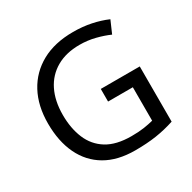

<svg xmlns="http://www.w3.org/2000/svg" viewBox="-162 -884 1052 1054"><g transform="rotate(-30 364.0 -357.0)"><path d="M407 -377H654V-27Q596 -8 537 1Q478 10 403 10Q292 10 216 -34.5Q140 -79 100.5 -161.5Q61 -244 61 -357Q61 -469 105 -551Q149 -633 231.5 -678.5Q314 -724 431 -724Q491 -724 544.5 -713Q598 -702 644 -682L610 -604Q572 -621 524.5 -633Q477 -645 426 -645Q341 -645 280 -610Q219 -575 187 -510.5Q155 -446 155 -357Q155 -272 182.5 -206.5Q210 -141 269 -104.5Q328 -68 424 -68Q471 -68 504 -73Q537 -78 564 -85V-297H407Z"/></g></svg>

Font: hexlmalayalam05
Style: Book
Weight: 400
Designer: Jelle Bosma - Monotype Design Team
Foundry: Monotype Imaging Inc.
Version: Version 2.003